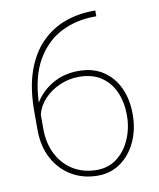

<svg xmlns="http://www.w3.org/2000/svg" viewBox="-82 -786 712 860"><g transform="rotate(-10 273.5 -356.0)"><path d="M400.9 -720.7H410.2V-694.3H400.9Q319.3 -694.3 250.2 -659.7Q181.2 -625 137.7 -550.8Q94.2 -476.6 89.4 -357.9Q116.2 -404.8 168.5 -436Q220.7 -467.3 289.1 -467.3Q354.5 -467.3 400.4 -437Q446.3 -406.7 470.5 -354Q494.6 -301.3 494.6 -234.4Q494.6 -165.5 469 -110.1Q443.4 -54.7 398.2 -22.5Q353 9.8 293.9 9.8Q228 9.8 175.8 -20.8Q123.5 -51.3 93 -107.4Q62.5 -163.6 62.5 -240.2V-322.3Q62.5 -428.7 89.1 -504.4Q115.7 -580.1 162.6 -627.9Q209.5 -675.8 270.5 -698.2Q331.5 -720.7 400.9 -720.7ZM88.9 -240.7Q88.9 -172.9 115.2 -122.3Q141.6 -71.8 187.7 -43.9Q233.9 -16.1 293.9 -16.1Q347.7 -16.1 386.7 -46.6Q425.8 -77.1 447 -127Q468.3 -176.8 468.3 -234.4Q468.3 -292 448.2 -338.9Q428.2 -385.7 387.7 -413.3Q347.2 -440.9 285.6 -440.9Q240.2 -440.9 198.7 -422.9Q157.2 -404.8 127.9 -373.8Q98.6 -342.8 88.9 -303.7Z"/></g></svg>

Font: Vazirmatn RD UI Thin
Style: Regular
Weight: 100
Designer: Saber Rastikerdar
Foundry: Saber Rastikerdar
Version: Version 33.003